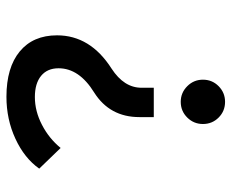

<svg xmlns="http://www.w3.org/2000/svg" viewBox="-84 -484 753 626"><g transform="rotate(90 293.0 -170.5)"><path d="M294.9 185.5Q199.7 185.5 147.2 142.1Q94.7 98.6 94.7 20.5Q94.7 -87.9 203.1 -157.2Q265.6 -197.8 265.6 -254.9V-294.9H361.3V-248Q361.3 -151.4 281.2 -100.6Q202.1 -51.8 202.1 15.6Q202.1 52.2 226.8 72.5Q251.5 92.8 295.9 92.8Q341.8 92.8 386.2 69.8Q430.7 46.9 461.9 8.8L529.3 78.6Q495.1 127 431.9 156.2Q368.7 185.5 294.9 185.5ZM311.5 -527.3Q341.8 -527.3 362.8 -506.3Q383.8 -485.4 383.8 -455.1Q383.8 -425.3 362.8 -404.1Q341.8 -382.8 311.5 -382.8Q281.7 -382.8 260.5 -404.1Q239.3 -425.3 239.3 -455.1Q239.3 -485.4 260.5 -506.3Q281.7 -527.3 311.5 -527.3Z"/></g></svg>

Font: Cascadia Mono PL
Style: Regular
Weight: 400
Monospace: yes
Designer: Aaron Bell
Foundry: Saja Typeworks
Version: Version 2404.023; ttfautohint (v1.8.4)